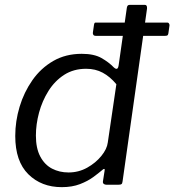

<svg xmlns="http://www.w3.org/2000/svg" viewBox="-20 -762 719 792"><path d="M674.5 -624.1Q673.3 -617.6 670.3 -615.8Q667.3 -614.1 659.6 -614.1H374.4Q367.9 -614.1 365.1 -618.2Q362.2 -622.4 363.2 -628.3L367.9 -660.7Q369.2 -666.3 370.6 -667.6Q372 -668.9 375.4 -668.9H670.9Q674.5 -668.9 677 -665.2Q679.5 -661.6 679.2 -657.2ZM418.6 0Q412.2 0 407.8 -3.6Q403.4 -7.3 404.7 -14.5L411.3 -56.7Q413.3 -64.7 409.9 -65.1Q406.5 -65.5 399.2 -58.5Q386.9 -48 364.6 -31.5Q342.2 -15 309.9 -2.5Q277.5 10 234.8 10Q150.7 10 96.8 -43.3Q42.9 -96.6 42.9 -201.3Q42.9 -262 60.9 -321.8Q78.9 -381.6 113.7 -431.3Q148.5 -480.9 199.7 -510.5Q250.9 -540 317.2 -540Q368 -540 398.4 -522.7Q428.8 -505.5 449.9 -483.6Q458.3 -476.1 463.2 -478.7Q468.1 -481.2 469.9 -496.2L503.3 -730.5Q504.6 -737.2 507.4 -739.6Q510.1 -742 516.2 -742H577.4Q587.6 -742 586.5 -726.8L485.6 -14Q484.6 -5.4 481.4 -2.7Q478.2 0 468.7 0ZM460 -414.6Q433.9 -445.9 403.7 -462.1Q373.6 -478.3 335.4 -478.3Q283.5 -478.3 244.7 -453.3Q205.9 -428.2 180 -387Q154.1 -345.7 141.1 -297.6Q128.1 -249.4 128.1 -202.6Q128.1 -150.1 146.2 -116.2Q164.3 -82.2 194.7 -66.4Q225.1 -50.6 262.7 -50.6Q304.2 -50.6 339.6 -70.3Q374.9 -90.1 398 -118.6Q421.2 -147.1 424.6 -174Z"/></svg>

Font: Libre Franklin Thin
Style: Italic
Weight: 100
Italic angle: -8°
Designer: Pablo Impallari, Rodrigo Fuenzalida, Nhung Nguyen
Foundry: Impallari Type
Version: Version 3.000